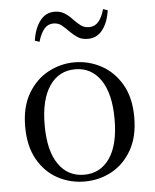

<svg xmlns="http://www.w3.org/2000/svg" viewBox="-55 -814 705 875"><g transform="rotate(-5 298.0 -376.5)"><path d="M297.5 14.6Q231.2 14.6 174.4 -15.9Q117.6 -46.5 83 -107.4Q48.4 -168.3 48.4 -257.8Q48.4 -347.6 84.1 -408.5Q119.7 -469.3 176.7 -500Q233.7 -530.6 297.5 -530.6Q362.2 -530.6 419.2 -500.1Q476.2 -469.5 511.9 -408.7Q547.5 -347.8 547.5 -257.8Q547.5 -168 512.4 -107.2Q477.3 -46.3 420.5 -15.8Q363.7 14.6 297.5 14.6ZM297.5 -16.4Q372 -16.4 414.7 -78.2Q457.4 -140.1 457.4 -256.6Q457.4 -373.4 414.7 -436.1Q372 -498.8 297.5 -498.8Q223.1 -498.8 180.3 -436.1Q137.5 -373.4 137.5 -256.6Q137.5 -140.1 180.3 -78.2Q223.1 -16.4 297.5 -16.4ZM126.2 -644.7Q134.6 -699.9 160.3 -734.1Q186 -768.2 226.7 -768.2Q253.5 -768.2 273 -755.8Q292.5 -743.3 306.9 -727.1Q324.1 -709 340 -696.8Q356 -684.5 378.6 -684.5Q404.6 -684.5 421.6 -704.4Q438.7 -724.3 448.7 -761L469.7 -753.8Q461.3 -698.2 435.7 -665Q410.1 -631.8 368.7 -631.8Q340.7 -631.8 322.2 -643.8Q303.7 -655.8 289 -671.2Q272.4 -687.9 256.5 -701.6Q240.5 -715.3 217.1 -715.3Q191.9 -715.3 175 -695.2Q158.1 -675 147.3 -637.5Z"/></g></svg>

Font: Noto Serif HK
Style: Regular
Weight: 200
Designer: Ryoko NISHIZUKA 西塚涼子 (kana & ideographs); Frank Grießhammer (Latin, Greek & Cyrillic); Wenlong ZHANG 张文龙 (bopomofo); San
Foundry: Adobe
Version: Version 2.001;hotconv 1.1.0;makeotfexe 2.6.0